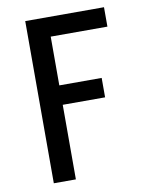

<svg xmlns="http://www.w3.org/2000/svg" viewBox="-83 -581 666 857"><g transform="rotate(-10 250.0 -152.5)"><path d="M91 215V-520H448V-432H191V-211H383V-123H191V215Z"/></g></svg>

Font: Iosevka SS04 Semibold
Style: Regular
Weight: 600
Monospace: yes
Designer: Belleve Invis
Foundry: Belleve Invis
Version: Version 19.0.0; ttfautohint (v1.8.4)